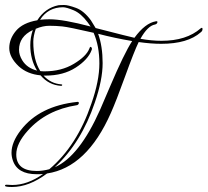

<svg xmlns="http://www.w3.org/2000/svg" viewBox="-39 -619 829 767"><path d="M26 -2Q26 64 108 64Q132 64 158 57Q269 -37 326 -205Q358 -296 358 -365.5Q358 -435 335 -488Q235 -511 209.5 -513.5Q184 -516 158 -516Q132 -516 104 -504Q94 -475 94 -452Q94 -379 122 -335Q128 -334 139 -334Q206 -334 256 -364Q306 -394 318 -425Q321 -435 325.5 -430.5Q330 -426 327 -419Q313 -381 263.5 -349Q214 -317 143 -317Q141 -317 139 -317H135Q164 -285 206 -282Q210 -282 209.5 -279Q209 -276 205 -276Q156 -279 123 -318Q70 -323 36 -354Q-2 -390 -2 -427Q-2 -464 25 -496Q52 -528 110 -538Q141 -587 194 -598Q202 -599 217.5 -599Q233 -599 264.5 -587.5Q296 -576 324 -538Q333 -524 343 -507Q479 -472 498 -468Q541 -527 584 -534Q590 -535 590 -531Q589 -523 580 -521Q551 -516 522 -464Q567 -456 606 -456Q706 -456 763 -506Q770 -511 770 -503Q770 -495 763 -490Q711 -444 605 -444Q564 -444 515 -451Q497 -414 461 -314.5Q425 -215 404 -168Q308 50 149 74Q77 128 9 128Q-19 128 -19 123Q-19 118 -10.5 119Q-2 120 10 120Q71 120 133 76Q125 77 108 77Q30 77 12 21Q7 6 7 -9Q7 -51 44 -99Q119 -196 270 -212Q276 -213 276 -207Q275 -201 269 -199Q146 -180 72 -97Q26 -46 26 -2ZM353 -484Q371 -434 371 -367Q371 -300 340 -210Q286 -49 180 49Q278 6 361 -181Q372 -206 400 -272Q457 -406 489 -455Q418 -467 353 -484ZM311 -530Q284 -566 255 -578Q226 -590 213 -590Q153 -590 121 -540Q138 -542 158 -542Q214 -542 323 -513ZM109 -337Q82 -381 82 -438Q82 -469 92 -499Q37 -473 37 -420Q37 -399 50 -378Q69 -347 109 -337Z"/></svg>

Font: Lovers Quarrel
Style: Regular
Weight: 400
Designer: Robert E. Leuschke
Foundry: Robert E. Leuschke
Version: Version 1.001